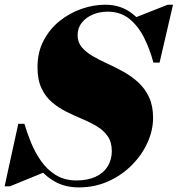

<svg xmlns="http://www.w3.org/2000/svg" viewBox="-56 -780 754 814"><path d="M278.5 14.5Q220 14.5 176.5 -10.2Q133 -35 102.8 -75.2Q72.5 -115.5 52.8 -162.8Q33 -210 21.5 -255H47.5Q58.5 -217.5 75.5 -175.8Q92.5 -134 118 -97.5Q143.5 -61 180.5 -38Q217.5 -15 268 -15Q316 -15 349.5 -30.8Q383 -46.5 400.5 -74.8Q418 -103 418 -139Q418 -177 401 -201.8Q384 -226.5 355.8 -243.8Q327.5 -261 294 -275Q260.5 -289 227 -305.5Q193.5 -322 165.2 -345.8Q137 -369.5 120 -405.5Q103 -441.5 103 -495Q103 -559 129 -608.2Q155 -657.5 197.2 -691.2Q239.5 -725 290 -742.5Q340.5 -760 389.5 -760Q453.5 -760 499.8 -726Q546 -692 575.8 -636Q605.5 -580 620.5 -514.5H594.5Q579 -572.5 554 -621.8Q529 -671 491.5 -700.8Q454 -730.5 400 -730.5Q367 -730.5 338 -718.5Q309 -706.5 291 -684Q273 -661.5 273 -631Q273 -601.5 290.2 -580.5Q307.5 -559.5 336 -542.8Q364.5 -526 398.8 -510.5Q433 -495 467.2 -476Q501.5 -457 530 -431Q558.5 -405 575.8 -368.2Q593 -331.5 593 -280.5Q593 -228 569.5 -175.8Q546 -123.5 503.5 -80.5Q461 -37.5 403.5 -11.5Q346 14.5 278.5 14.5ZM-36.5 10 21.5 -255H47.5L69.5 -158.5Q84.5 -124.5 98.8 -98.2Q113 -72 130 -49L-14 10ZM594.5 -514.5 579 -591Q566 -619.5 552.2 -645.5Q538.5 -671.5 517 -705.5L655 -760H677.5L620.5 -514.5Z"/></svg>

Font: Bodoni Moda 9pt Black
Style: Italic
Weight: 900
Italic angle: -13°
Designer: Owen Earl
Foundry: indestructible type
Version: Version 2.004